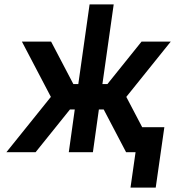

<svg xmlns="http://www.w3.org/2000/svg" viewBox="-20 -688 792 868"><path d="M79 -500 210 -250 9 0H141L342 -250L211 -500ZM752 -500H620L419 -250L550 0H682L551 -250ZM385 -668 334 -308H234L218 -193H318L291 0H400L427 -193H528L544 -308H443L494 -668ZM570 160H684L723 -113H609Z"/></svg>

Font: Unageo
Style: SemiBold-Italic
Weight: 600
Designer: Richard Sepsi
Foundry: Richard Sepsi
Version: Version 2.000